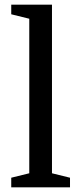

<svg xmlns="http://www.w3.org/2000/svg" viewBox="-20 -800 348 820"><path d="M105 -60V-720L28 -739V-780H202V-60L279 -41V0H28V-41Z"/></svg>

Font: Domine
Style: Regular
Weight: 400
Designer: Pablo Impallari, Rodrigo Fuenzalida, Brenda Gallo
Foundry: Pablo Impallari, Rodrigo Fuenzalida, Brenda Gallo
Version: Version 2.000;September 19, 2022;FontCreator 14.0.0.2877 64-